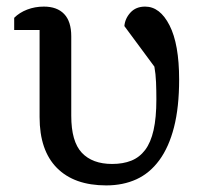

<svg xmlns="http://www.w3.org/2000/svg" viewBox="-20 -550 626 582"><path d="M23 -496Q39 -512 62.5 -521Q86 -530 113 -530Q153 -530 174.5 -507.5Q196 -485 196 -440V-199Q196 -121 228 -87Q260 -53 320 -53Q353 -53 378 -63Q403 -73 420 -95.5Q437 -118 445.5 -155.5Q454 -193 454 -249Q454 -275 453 -300.5Q452 -326 448 -348L357 -471Q359 -494 375.5 -512Q392 -530 420 -530Q465 -530 494 -473Q523 -416 523 -309Q523 -225 507.5 -164.5Q492 -104 463 -64.5Q434 -25 393.5 -6.5Q353 12 302 12Q205 12 152.5 -41Q100 -94 100 -195V-459H23Z"/></svg>

Font: IBM Plex Serif Text
Style: Regular
Weight: 450
Designer: Mike Abbink, Paul van der Laan, Pieter van Rosmalen
Foundry: Bold Monday
Version: Version 3.001